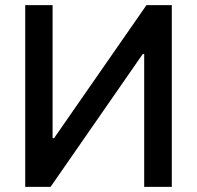

<svg xmlns="http://www.w3.org/2000/svg" viewBox="-20 -727 768 747"><path d="M184.6 -707V-189.5H190.4L549.8 -707H648.4V0H541V-516.6H535.2L176.8 0H78.1V-707Z"/></svg>

Font: Pretendard Medium
Style: Regular
Weight: 500
Designer: Base glyphs from Inter by Rasmus Andersson; Hangeul glyphs from Noto Sans CJK(Source Han Sans) by Jang Soo-young and Kan
Foundry: Kil Hyung-jin
Version: Version 1.309